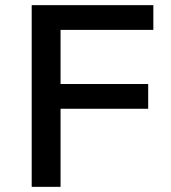

<svg xmlns="http://www.w3.org/2000/svg" viewBox="-20 -725 662 745"><path d="M103 0V-705H575V-609H215V-399H555V-303H215V0Z"/></svg>

Font: Nunito Sans 7pt SemiBold
Style: Regular
Weight: 600
Designer: Vernon Adams
Foundry: Vernon Adams
Version: Version 3.101;gftools[0.9.27]